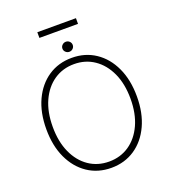

<svg xmlns="http://www.w3.org/2000/svg" viewBox="-170 -1091 1092 1226"><g transform="rotate(-20 376.0 -478.0)"><path d="M683.6 -363.6Q683.6 -251.4 644.5 -167.3Q605.5 -83.1 536 -36.6Q466.6 9.9 376.1 9.9Q285.2 9.9 215.7 -36.8Q146.3 -83.5 107.2 -167.4Q68.2 -251.4 68.2 -363.6Q68.2 -476.2 107.2 -560.2Q146.3 -644.2 215.7 -690.7Q285.2 -737.2 376.1 -737.2Q466.6 -737.2 536 -690.7Q605.5 -644.2 644.5 -560.2Q683.6 -476.2 683.6 -363.6ZM640.3 -363.6Q640.3 -464.8 606.2 -539.1Q572.1 -613.3 512.6 -653.9Q453.1 -694.6 376.1 -694.6Q299 -694.6 239.3 -654.1Q179.7 -613.6 145.8 -539.4Q111.9 -465.2 111.9 -363.6Q111.9 -263.1 145.6 -188.7Q179.3 -114.3 238.8 -73.5Q298.3 -32.7 376.1 -32.7Q453.1 -32.7 512.8 -73.3Q572.4 -114 606.4 -188.4Q640.3 -262.8 640.3 -363.6ZM376.1 -778.4Q361.9 -778.4 351.4 -788.4Q340.9 -798.3 340.9 -812.5Q340.9 -826.7 351.4 -836.6Q361.9 -846.6 376.1 -846.6Q390.6 -846.6 400.7 -836.6Q410.9 -826.7 410.9 -812.5Q410.9 -798.3 400.7 -788.4Q390.6 -778.4 376.1 -778.4ZM488.6 -965.9V-927.2H226.2V-965.9Z"/></g></svg>

Font: Inter Extra Light BETA
Style: Regular
Weight: 200
Designer: Rasmus Andersson
Foundry: rsms
Version: Version 3.011;git-f93a4a705